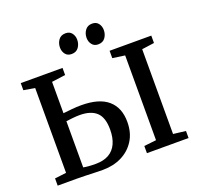

<svg xmlns="http://www.w3.org/2000/svg" viewBox="-159 -1132 1353 1309"><g transform="rotate(-20 517.5 -477.0)"><path d="M369.5 4.5Q346.5 4.5 314.5 3.5Q282.5 2.5 248.5 1.2Q214.5 0 184 0H42.5V-52.5L126 -62.5V-678L45 -691.5V-743H348V-691.5L248.5 -678V-450.5Q278 -454 312.5 -457.2Q347 -460.5 380 -460.5Q509.5 -460.5 573.5 -405.2Q637.5 -350 637.5 -246.5Q637.5 -168 602 -111.8Q566.5 -55.5 506 -25.5Q445.5 4.5 369.5 4.5ZM336.5 -50.5Q394.5 -50.5 432.8 -72.2Q471 -94 490.2 -136Q509.5 -178 509.5 -238Q509.5 -325.5 468.5 -363.2Q427.5 -401 348 -401Q323 -401 296.8 -398.2Q270.5 -395.5 248.5 -392.5V-57.5Q262.5 -54.5 285.5 -52.5Q308.5 -50.5 336.5 -50.5ZM778.5 -62V-677L689.5 -689.5V-743H992V-689.5L902 -677V-62L992 -51V0H690V-52ZM439 -810.5Q410 -810.5 394.5 -830.8Q379 -851 379 -879Q379 -910 396.2 -934Q413.5 -958 447 -958H448Q477 -958 492.5 -937.8Q508 -917.5 508 -890Q508 -858.5 490.8 -834.5Q473.5 -810.5 440 -810.5ZM632 -810.5Q603.5 -810.5 587.8 -830.8Q572 -851 572 -879Q572 -910 589.5 -934Q607 -958 640 -958H641Q670 -958 685.5 -937.8Q701 -917.5 701 -890Q701 -858.5 683.8 -834.5Q666.5 -810.5 633 -810.5Z"/></g></svg>

Font: Merriweather 24pt SemiBold
Style: Regular
Weight: 600
Designer: Eben Sorkin
Foundry: Eben Sorkin
Version: Version 2.100